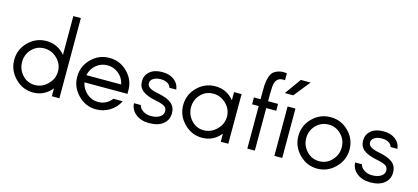

<svg xmlns="http://www.w3.org/2000/svg" viewBox="-59 -1178 3599 1652"><g transform="rotate(15 1740.0 -352.5)"><path d="M434 0V-70Q368 11 268 11Q175 11 107.5 -57.5Q40 -126 40 -219Q40 -313 107 -380Q174 -447 268 -447Q368 -447 434 -368V-714H501V0ZM266 -55Q331 -55 380.5 -104.5Q430 -154 430 -219Q430 -285 381 -333Q332 -381 266 -381Q200 -381 155 -333.5Q110 -286 110 -219Q110 -153 155 -104Q200 -55 266 -55Z M1057 -219V-188H674Q685 -132 728.5 -93.5Q772 -55 829 -55Q904 -55 951 -116H1034Q1006 -58 950.5 -23.5Q895 11 829 11Q736 11 668.5 -57.5Q601 -126 601 -219Q601 -313 668 -380Q735 -447 829 -447Q923 -447 990 -380Q1057 -313 1057 -219ZM829 -381Q771 -381 728 -344.5Q685 -308 674 -252H984Q973 -308 929.5 -344.5Q886 -381 829 -381Z M1453 -332H1392Q1387 -355 1363 -369.5Q1339 -384 1301 -384Q1262 -384 1236.5 -367.5Q1211 -351 1211 -326Q1211 -301 1234.5 -285.5Q1258 -270 1312 -260Q1397 -243 1433.5 -211.5Q1470 -180 1470 -125Q1470 -66 1425.5 -29.5Q1381 7 1301 7Q1228 7 1181.5 -30Q1135 -67 1132 -125H1193Q1198 -97 1228.5 -76.5Q1259 -56 1301 -56Q1349 -56 1379 -75.5Q1409 -95 1409 -125Q1409 -156 1386 -170.5Q1363 -185 1301 -197Q1222 -213 1185.5 -243.5Q1149 -274 1149 -326Q1149 -379 1189 -413Q1229 -447 1301 -447Q1365 -447 1406.5 -415Q1448 -383 1453 -332Z M1773 11Q1680 11 1612.5 -57.5Q1545 -126 1545 -219Q1545 -313 1612 -380Q1679 -447 1773 -447Q1873 -447 1939 -368V-440H2006V2H1939V-70Q1873 11 1773 11ZM1771 -55Q1836 -55 1885.5 -104.5Q1935 -154 1935 -219Q1935 -285 1886 -333Q1837 -381 1771 -381Q1705 -381 1660 -333.5Q1615 -286 1615 -219Q1615 -153 1660 -104Q1705 -55 1771 -55Z M2175 0H2242V-379H2331V-440H2242V-500Q2242 -578 2250 -603Q2268 -661 2336 -652V-714Q2291 -720 2259 -709Q2227 -698 2211 -680Q2195 -662 2186.5 -627Q2178 -592 2176.5 -567Q2175 -542 2175 -500V-440H2116V-379H2175Z M2438 -545H2363L2467 -690H2554ZM2416 0V-440H2486V0Z M2571 -219Q2571 -313 2638 -380Q2705 -447 2799 -447Q2893 -447 2960 -380Q3027 -313 3027 -219Q3027 -126 2959.5 -57.5Q2892 11 2799 11Q2706 11 2638.5 -57.5Q2571 -126 2571 -219ZM2641 -219Q2641 -153 2687 -104Q2733 -55 2799 -55Q2865 -55 2911 -104Q2957 -153 2957 -219Q2957 -286 2911 -333.5Q2865 -381 2799 -381Q2733 -381 2687 -333.5Q2641 -286 2641 -219Z M3423 -332H3362Q3357 -355 3333 -369.5Q3309 -384 3271 -384Q3232 -384 3206.5 -367.5Q3181 -351 3181 -326Q3181 -301 3204.5 -285.5Q3228 -270 3282 -260Q3367 -243 3403.5 -211.5Q3440 -180 3440 -125Q3440 -66 3395.5 -29.5Q3351 7 3271 7Q3198 7 3151.5 -30Q3105 -67 3102 -125H3163Q3168 -97 3198.5 -76.5Q3229 -56 3271 -56Q3319 -56 3349 -75.5Q3379 -95 3379 -125Q3379 -156 3356 -170.5Q3333 -185 3271 -197Q3192 -213 3155.5 -243.5Q3119 -274 3119 -326Q3119 -379 3159 -413Q3199 -447 3271 -447Q3335 -447 3376.5 -415Q3418 -383 3423 -332Z"/></g></svg>

Font: Arcon
Style: Regular
Weight: 400
Designer: M. Zarth
Foundry: martin zarth - visuelle & digitale kommunikation
Version: Version 1.131;PS 001.131;hotconv 1.0.70;makeotf.lib2.5.58329